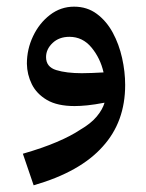

<svg xmlns="http://www.w3.org/2000/svg" viewBox="-20 -322 444 582"><path d="M82 239.7 49.3 144Q108.4 127 151.6 108.6Q194.8 90.3 223.1 71.3Q255.9 52.2 273.4 31Q291 9.8 296.9 -10.7Q266.6 -4.9 244.9 -2.7Q223.1 -0.5 206.1 -0.5Q153.8 -0.5 122.3 -19Q90.8 -37.6 76.4 -66.9Q62 -96.2 61.5 -128.9Q61.5 -172.9 80.3 -212.4Q99.1 -252 131.6 -276.9Q164.1 -301.8 204.6 -301.8Q244.1 -301.8 273.4 -280Q302.7 -258.3 321.8 -223.1Q340.8 -188 350.1 -146.2Q359.4 -104.5 359.4 -64.5Q359.4 47.4 291.5 122.1Q223.1 199.2 82 239.7ZM119.6 -148.9Q119.6 -119.1 150.4 -109.6Q181.2 -100.1 228 -100.1Q242.7 -100.1 259 -100.8Q275.4 -101.6 293.9 -102.5Q284.2 -145.5 257.3 -178Q230.5 -210.4 190.4 -210.4Q159.2 -210.4 139.4 -191.7Q119.6 -172.9 119.6 -148.9Z"/></svg>

Font: Markazi Text SemiBold
Style: Regular
Weight: 600
Designer: Borna Izadpanah (Arabic designer), Fiona Ross (Arabic design director) and Florian Runge (Latin designer)
Foundry: Borna Izadpanah and Florian Runge
Version: Version 1.001; ttfautohint (v1.8.3)